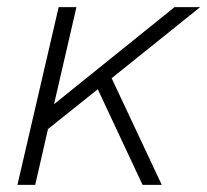

<svg xmlns="http://www.w3.org/2000/svg" viewBox="-20 -520 583 540"><path d="M543 -500 294 -300 435 0H381L255 -269L115 -157L79 0H29L145 -500H195L132 -227L471 -500Z"/></svg>

Font: Elaine Sans Light
Style: Italic
Weight: 300
Italic angle: -13°
Designer: Wei Huang
Foundry: Wei Huang
Version: Version 2.001;December 24, 2019;FontCreator 12.0.0.2547 64-b